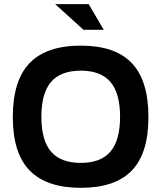

<svg xmlns="http://www.w3.org/2000/svg" viewBox="-20 -900 756 929"><path d="M371.1 8.8Q537.1 8.8 617.7 -74.7Q698.2 -158.2 698.2 -333Q698.2 -510.3 617.7 -594.7Q537.1 -679.2 371.1 -679.2Q205.1 -679.2 123.5 -595Q42 -510.7 42 -333Q42 -158.2 123.8 -74.7Q205.6 8.8 371.1 8.8ZM371.1 -558.1Q467.8 -558.1 514.4 -503.4Q561 -448.7 561 -335Q561 -221.2 514.4 -166.5Q467.8 -111.8 371.1 -111.8Q273.4 -111.8 226.8 -166.5Q180.2 -221.2 180.2 -335Q180.2 -448.7 226.8 -503.4Q273.4 -558.1 371.1 -558.1ZM247.1 -879.9H409.2L481.9 -755.9H383.8Z"/></svg>

Font: LT Wave Text Bold
Style: Regular
Weight: 700
Designer: Daniel Lyons
Version: Version 2.5 (Glyphs App)